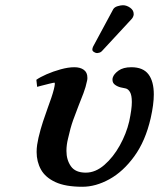

<svg xmlns="http://www.w3.org/2000/svg" viewBox="-20 -702 608 734"><path d="M450 -682Q464 -682 477.5 -672.5Q491 -663 491 -649V-645Q489 -635 482 -628L369 -506Q365 -502 359.5 -500.5Q354 -499 351 -499Q346 -499 339.5 -503Q333 -507 333 -512Q333 -518 336 -524L413 -667Q418 -675 430 -678.5Q442 -682 450 -682ZM556 -250Q536 -163 493.5 -104.5Q451 -46 398.5 -17Q346 12 295 12Q230 12 191.5 -6Q153 -24 136.5 -54Q120 -84 120 -121Q120 -135 122 -148.5Q124 -162 127 -175Q135 -209 144.5 -237.5Q154 -266 163 -291Q170 -310 176 -327.5Q182 -345 186 -361Q192 -386 188 -386Q185 -386 168.5 -382Q152 -378 137 -374Q122 -370 122 -370L119 -397Q133 -407 158 -418Q183 -429 212 -437Q241 -445 264 -445Q287 -445 300.5 -435Q314 -425 314 -406Q314 -403 314 -400Q314 -397 313 -394Q308 -369 299 -345.5Q290 -322 280 -297Q270 -272 259.5 -242.5Q249 -213 240 -172Q234 -148 234 -125Q234 -91 251 -66.5Q268 -42 308 -42Q345 -42 379 -71.5Q413 -101 438 -146Q463 -191 474 -238Q479 -262 481.5 -280Q484 -298 484 -312Q484 -338 477 -350Q470 -362 460 -364Q453 -365 441 -368Q429 -371 419.5 -378Q410 -385 410 -397Q410 -402 411 -405Q415 -419 433 -432Q451 -445 482 -445Q527 -445 547.5 -418Q568 -391 568 -341Q568 -303 556 -250Z"/></svg>

Font: Libertinus Serif Semibold Italic
Style: Regular
Weight: 600
Italic angle: -11.5°
Designer: Philipp H. Poll, Khaled Hosny
Foundry: Caleb Maclennan
Version: Version 7.051;RELEASE